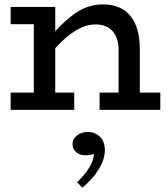

<svg xmlns="http://www.w3.org/2000/svg" viewBox="-20 -503 766 879"><path d="M620.1 -79.1H713.9V0H436V-79.1H522.9V-273.9Q522.9 -329.6 495.6 -360.4Q468.3 -391.1 417 -391.1Q331.1 -391.1 232.9 -282.2V-79.1H319.8V0H28.8V-79.1H134.8V-392.1H28.8V-471.2H232.9V-359.9Q288.6 -421.4 340.1 -452.1Q391.6 -482.9 451.2 -482.9Q532.7 -482.9 576.4 -430.9Q620.1 -378.9 620.1 -276.9ZM380.9 101.1Q416 101.1 438 123.5Q460 146 460 185.1Q460 226.6 431.6 272.5Q403.3 318.4 356.9 356L333 331.1Q407.2 259.8 410.2 201.2Q394.5 208 371.1 208Q346.2 208 329.1 193.8Q312 179.7 312 157.2Q312 133.3 332.3 117.2Q352.5 101.1 380.9 101.1Z"/></svg>

Font: BioRhyme
Style: Regular
Weight: 400
Designer: Aoife Mooney
Foundry: Aoife Mooney Type
Version: Version 1.500;PS 001.500;hotconv 1.0.88;makeotf.lib2.5.64775